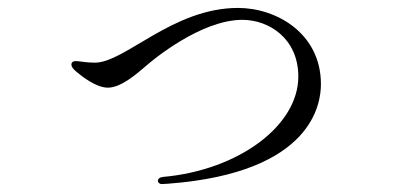

<svg xmlns="http://www.w3.org/2000/svg" viewBox="-20 -444 1040 484"><path d="M388 20 405 19C771 -9 789 -186 789 -232C789 -359 678 -424 580 -424C415 -424 295 -286 219 -286C197 -286 180 -290 171 -290C167 -290 160 -289 160 -281C160 -276 164 -270 174 -262C186 -252 222 -223 252 -223C286 -223 327 -260 347 -277C364 -292 486 -394 591 -394C658 -394 732 -347 732 -251C732 -127 581 -15 391 2C382 3 378 7 378 12C378 16 382 20 388 20Z"/></svg>

Font: Shippori Mincho OTF
Style: Regular
Weight: 400
Designer: FONTDASU
Foundry: FONTDASU / Google Inc. / but / Adobe
Version: Version 3.300;hotconv 1.0.109;makeotfexe 2.5.65596